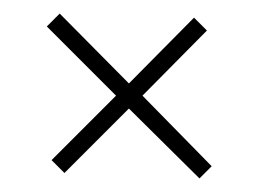

<svg xmlns="http://www.w3.org/2000/svg" viewBox="-20 -404 381 283"><path d="M274 -141 170 -244 75 -149 56 -168 151 -263 49 -365 68 -384 170 -281 266 -378 285 -359 190 -263 292 -159Z"/></svg>

Font: Alumni Sans Thin
Style: Regular
Weight: 100
Designer: Robert E. Leuschke
Foundry: Robert E. Leuschke
Version: Version 1.018